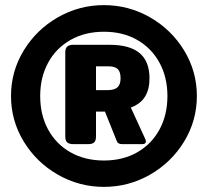

<svg xmlns="http://www.w3.org/2000/svg" viewBox="-20 -715 812 750"><path d="M23 -340Q23 -436 72.5 -517.5Q122 -599 205.5 -647Q289 -695 386 -695Q483 -695 566.5 -647Q650 -599 699.5 -517.5Q749 -436 749 -340Q749 -244 699.5 -162.5Q650 -81 566.5 -33Q483 15 386 15Q289 15 205.5 -33Q122 -81 72.5 -162.5Q23 -244 23 -340ZM634 -340Q634 -413 603 -470Q572 -527 516 -559Q460 -591 386 -591Q312 -591 255.5 -559Q199 -527 168 -470Q137 -413 137 -340Q137 -266 168 -209Q199 -152 255.5 -120Q312 -88 386 -88Q460 -88 516 -120Q572 -152 603 -209Q634 -266 634 -340ZM235 -181V-511Q235 -526 242.5 -533Q250 -540 266 -540H408Q487 -540 525.5 -507.5Q564 -475 564 -409Q564 -366 546.5 -337.5Q529 -309 491 -295L547 -173Q550 -167 550 -163Q550 -152 536 -152H458Q441 -152 437 -162L390 -279H355V-181Q355 -166 348 -159Q341 -152 325 -152H266Q250 -152 242.5 -159Q235 -166 235 -181ZM401 -363Q427 -363 439 -374Q451 -385 451 -409Q451 -435 439.5 -445.5Q428 -456 402 -456H355V-363Z"/></svg>

Font: Mitr SemiBold
Style: Regular
Weight: 600
Designer: Thanarat Vachiruckul
Foundry: Cadson Demak
Version: Version 1.003